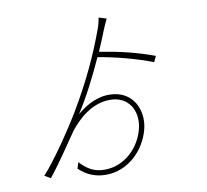

<svg xmlns="http://www.w3.org/2000/svg" viewBox="-93 -943 1187 1103"><g transform="rotate(-10 500.0 -391.5)"><path d="M838 -566C740 -602 649 -625 520 -646C538 -688 555 -728 569 -764C578 -787 589 -810 597 -826L552 -840C549 -823 545 -802 537 -780C483 -631 415 -485 319 -325C259 -225 149 -65 87 1L122 21C179 -49 253 -160 297 -224C346 -286 426 -363 534 -363C644 -363 691 -271 671 -178C647 -66 553 27 435 27C369 27 330 -3 293 -42L282 -6C331 40 381 57 439 57C567 57 669 -44 699 -163C726 -269 674 -393 534 -393C447 -393 382 -343 345 -313C403 -402 459 -513 506 -617C605 -601 731 -568 822 -532Z"/></g></svg>

Font: Noto Sans CJK Thin
Style: Regular
Weight: 100
Designer: Ryoko NISHIZUKA (kana & ideographs); Paul D. Hunt (Latin, Greek & Cyrillic); Wenlong ZHANG (bopomofo); Sandoll Communica
Foundry: Adobe Systems Incorporated
Version: Version 1.000;PS 1;hotconv 1.0.78;makeotf.lib2.5.61930